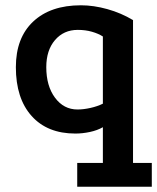

<svg xmlns="http://www.w3.org/2000/svg" viewBox="-20 -486 594 726"><path d="M272 220V130H369V-5Q348 7 320 13Q292 19 265 19Q159 19 99.5 -47.5Q40 -114 40 -232Q40 -343 105.5 -404.5Q171 -466 286 -466Q334 -466 386 -451.5Q438 -437 483 -410V130H554V220ZM273 -72Q296 -72 322.5 -78Q349 -84 369 -94V-348Q352 -359 327.5 -366Q303 -373 274 -373Q221 -373 188 -334.5Q155 -296 155 -232Q155 -161 188 -116.5Q221 -72 273 -72Z"/></svg>

Font: Podkova
Style: Bold
Weight: 700
Designer: Ilya Yudin
Foundry: Cyreal (www.cyreal.org)
Version: Version 2.102; ttfautohint (v1.8.1.43-b0c9)